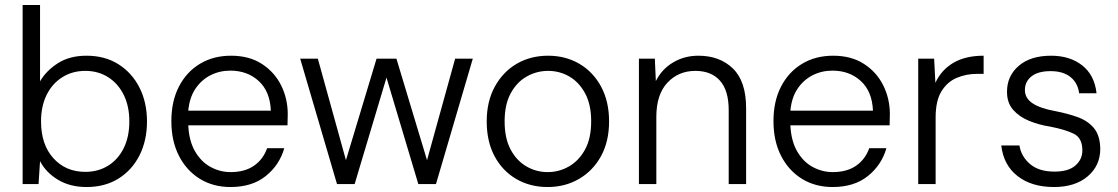

<svg xmlns="http://www.w3.org/2000/svg" viewBox="-20 -740 4497 772"><path d="M328 12Q262 12 213.5 -17Q165 -46 141 -92L135 0H71V-720H141V-413Q166 -456 213 -486Q260 -516 328 -516Q402 -516 456.5 -481.5Q511 -447 541 -387.5Q571 -328 571 -252Q571 -175 541 -115.5Q511 -56 456.5 -22Q402 12 328 12ZM323 -49Q375 -49 415 -74Q455 -99 477.5 -144.5Q500 -190 500 -252Q500 -313 477.5 -358.5Q455 -404 415 -429.5Q375 -455 323 -455Q271 -455 230.5 -429.5Q190 -404 167.5 -358.5Q145 -313 145 -252Q145 -159 194.5 -104Q244 -49 323 -49Z M907 12Q837 12 783.5 -21Q730 -54 699.5 -113.5Q669 -173 669 -253Q669 -333 699.5 -392Q730 -451 784 -483.5Q838 -516 909 -516Q982 -516 1033 -483Q1084 -450 1110.5 -396.5Q1137 -343 1137 -281Q1137 -271 1136.5 -260.5Q1136 -250 1136 -236H737Q740 -173 764.5 -131Q789 -89 827 -68.5Q865 -48 907 -48Q964 -48 1001 -73.5Q1038 -99 1054 -144H1123Q1104 -77 1049 -32.5Q994 12 907 12ZM906 -456Q863 -456 826.5 -437.5Q790 -419 766 -383.5Q742 -348 737 -295H1069Q1066 -372 1020.5 -414Q975 -456 906 -456Z M1335 0 1187 -504H1258L1371 -96L1494 -504H1574L1697 -96L1810 -504H1881L1733 0H1662L1534 -428L1406 0Z M2182 12Q2111 12 2055.5 -20.5Q2000 -53 1968.5 -112Q1937 -171 1937 -252Q1937 -332 1969.5 -391.5Q2002 -451 2057.5 -483.5Q2113 -516 2184 -516Q2254 -516 2309.5 -483.5Q2365 -451 2397 -391.5Q2429 -332 2429 -252Q2429 -171 2396.5 -112Q2364 -53 2308 -20.5Q2252 12 2182 12ZM2182 -48Q2228 -48 2268 -71Q2308 -94 2332.5 -139Q2357 -184 2357 -252Q2357 -320 2332.5 -365Q2308 -410 2269 -432.5Q2230 -455 2184 -455Q2138 -455 2098 -432.5Q2058 -410 2033.5 -365Q2009 -320 2009 -252Q2009 -184 2033 -139Q2057 -94 2096.5 -71Q2136 -48 2182 -48Z M2549 0V-504H2613L2617 -414Q2641 -462 2686.5 -489Q2732 -516 2788 -516Q2874 -516 2927 -464.5Q2980 -413 2980 -305V0H2910V-297Q2910 -376 2875 -415.5Q2840 -455 2776 -455Q2708 -455 2663.5 -407.5Q2619 -360 2619 -270V0Z M3328 12Q3258 12 3204.5 -21Q3151 -54 3120.5 -113.5Q3090 -173 3090 -253Q3090 -333 3120.5 -392Q3151 -451 3205 -483.5Q3259 -516 3330 -516Q3403 -516 3454 -483Q3505 -450 3531.5 -396.5Q3558 -343 3558 -281Q3558 -271 3557.5 -260.5Q3557 -250 3557 -236H3158Q3161 -173 3185.5 -131Q3210 -89 3248 -68.5Q3286 -48 3328 -48Q3385 -48 3422 -73.5Q3459 -99 3475 -144H3544Q3525 -77 3470 -32.5Q3415 12 3328 12ZM3327 -456Q3284 -456 3247.5 -437.5Q3211 -419 3187 -383.5Q3163 -348 3158 -295H3490Q3487 -372 3441.5 -414Q3396 -456 3327 -456Z M3672 0V-504H3736L3741 -407Q3765 -459 3813.5 -487.5Q3862 -516 3935 -516V-443H3908Q3865 -443 3827 -427Q3789 -411 3765.5 -373Q3742 -335 3742 -267V0Z M4218 12Q4128 12 4071.5 -32Q4015 -76 4006 -155H4079Q4086 -111 4121.5 -80.5Q4157 -50 4220 -50Q4276 -50 4304 -74.5Q4332 -99 4332 -135Q4332 -185 4298 -202Q4264 -219 4202 -231Q4157 -238 4118 -254Q4079 -270 4054 -298Q4029 -326 4029 -371Q4029 -435 4076.5 -475.5Q4124 -516 4206 -516Q4282 -516 4331.5 -477Q4381 -438 4389 -365H4319Q4314 -406 4284.5 -430Q4255 -454 4204 -454Q4154 -454 4127.5 -433Q4101 -412 4101 -378Q4101 -345 4132 -324.5Q4163 -304 4224 -293Q4271 -284 4312 -269.5Q4353 -255 4378 -225.5Q4403 -196 4404 -142Q4404 -74 4353.5 -31Q4303 12 4218 12Z"/></svg>

Font: DM Sans Light
Style: Regular
Weight: 300
Designer: Colophon Foundry, Jonny Pinhorn
Foundry: Colophon Foundry
Version: Version 4.004; ttfautohint (v1.8.4.7-5d5b)